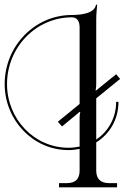

<svg xmlns="http://www.w3.org/2000/svg" viewBox="-216 -800 555 820"><path d="M124 -174C109 -171 93 -169 76 -169C-69 -169 -186 -291 -186 -441C-186 -598 -62 -726 91 -726C112 -726 124 -711 124 -683L124 -356L31 -280L49 -260L124 -322H127C127 -322 124 -313 124 -295ZM36 -18V0H284V-18H249C214 -18 195 -36 195 -71V-192C253 -228 290 -291 290 -365H280C280 -297 247 -239 195 -204L195 -380L297 -463L280 -483L195 -414H192C192 -414 195 -423 195 -441V-719C195 -739 198 -767 199 -780H194C188 -741 125 -736 91 -736C-67 -736 -196 -604 -196 -441C-196 -286 -74 -159 76 -159C93 -159 109 -161 124 -164V-71C124 -36 106 -18 71 -18Z"/></svg>

Font: FoglihtenNo04
Style: Regular
Weight: 500
Designer: gluk (gluksza@wp.pl)
Foundry: gluk (gluksza@wp.pl)
Version: Version 0.70